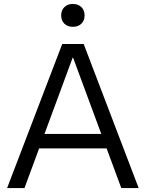

<svg xmlns="http://www.w3.org/2000/svg" viewBox="-20 -953 739 973"><path d="M16 0 295.3 -730H404.1L682.7 0H594.6L350.3 -660.9H348.3L104.1 0ZM144.7 -201V-274.4H554.7V-201ZM349.3 -817Q322.7 -817 306.3 -833Q290 -849 290 -875Q290 -901 306.3 -917Q322.7 -933 349.3 -933Q376 -933 392.4 -917Q408.7 -901 408.7 -875Q408.7 -849 392.4 -833Q376 -817 349.3 -817Z"/></svg>

Font: M PLUS 2 Thin
Style: Regular
Weight: 100
Designer: Coji Morishita
Foundry: UNDERFOREST DESIGN
Version: Version 1.001